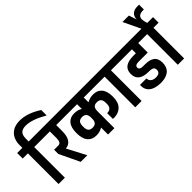

<svg xmlns="http://www.w3.org/2000/svg" viewBox="-11 -1752 2553 2553"><g transform="rotate(-45 1265.5 -475.5)"><path d="M315.8 -962.6Q458.7 -962.6 619 -858.4V-756.3Q444 -858.4 325.8 -858.4Q295 -858.4 272.4 -851Q249.8 -843.6 237 -831.9Q224.2 -820.2 216.6 -802.1Q208.9 -784.1 206.8 -766.9Q204.6 -749.8 204.6 -726.8V-680.7H300.6V-576.5H204.6V0H85.6V-576.5H-11.7V-680.7H85.6V-746.3Q85.6 -760.2 87.7 -776.3Q89.9 -792.4 96.4 -814.1Q103 -835.8 113.2 -855.6Q123.4 -875.3 141.4 -895.3Q159.4 -915.3 182.5 -929.8Q205.5 -944.4 240 -953.5Q274.5 -962.6 315.8 -962.6Z M618.2 -462.6Q618.2 -370.5 585.4 -320.4Q552.6 -270.2 488.3 -265L626.8 0H502.6L366.2 -285.4V-364H447.4Q498.7 -364 498.7 -450V-576.5H277.2V-680.7H708.9V-576.5H618.2Z M1251.5 -517.8Q1331.5 -517.8 1375.1 -465.9Q1418.8 -414 1418.8 -308.9Q1418.8 -203.7 1366.4 -151.6Q1314.1 -99.5 1226.8 -99.5Q1223.7 -99.5 1217.9 -100.8Q1212 -102.1 1208.9 -102.5V-208.9Q1251.1 -208.9 1272.6 -231.3Q1294.1 -253.7 1294.1 -296.3V-321Q1294.1 -364.5 1275.2 -386.8Q1256.3 -409.2 1214.4 -409.2Q1172.5 -409.2 1154.2 -387.1Q1136 -364.9 1136 -321V0H1016.5V-131.6Q998.3 -118.2 966.6 -108.8Q934.8 -99.5 899.2 -99.5Q820.6 -99.5 776.7 -152Q732.8 -204.6 732.8 -310.6Q732.8 -416.6 776.5 -467.2Q820.2 -517.8 893.8 -517.8Q967.4 -517.8 1010.4 -486.5V-576.5H685.5V-680.7H1454.4V-576.5H1136V-486.5Q1188.1 -517.8 1251.5 -517.8ZM1016.5 -319.3Q1016.5 -409.2 936.6 -409.2Q856.6 -409.2 856.6 -321V-296.3Q856.6 -253.3 875.8 -231.1Q894.9 -208.9 936.6 -208.9Q978.3 -208.9 997.4 -231.1Q1016.5 -253.3 1016.5 -296.3Z M1743.3 -576.5H1647.3V0H1528.2V-576.5H1430.9V-680.7H1743.3Z M1987.8 -397.5Q1920.1 -397.5 1920.1 -354.9Q1920.1 -312.3 1987.8 -312.3H2026.1Q2066.5 -312.3 2097.3 -305.2Q2128.1 -298 2153.6 -281.5Q2179 -265 2192.4 -234.8Q2205.9 -204.6 2205.9 -164Q2205.9 -123.4 2195 -93.6Q2184.2 -63.9 2165.5 -44.1Q2146.8 -24.3 2120.1 -11.5Q2093.4 1.3 2063.2 7Q2033 12.6 1997.4 12.6Q1887.1 10.9 1832.1 -36.3Q1777.2 -83.4 1783.2 -166.4H1904.9Q1904.9 -129.9 1931.8 -107.7Q1958.7 -85.6 2003.9 -85.6Q2084.7 -85.6 2084.7 -149.4Q2084.7 -168.1 2077.8 -180.5Q2070.8 -192.9 2057.8 -198.5Q2044.7 -204.2 2032.1 -206.1Q2019.5 -208.1 2002.2 -208.1H1991.3Q1799.3 -208.1 1799.3 -354.9Q1799.3 -394.9 1813.6 -424Q1828 -453.1 1854.3 -470Q1880.5 -487 1914.4 -494.8Q1948.3 -502.6 1991.3 -502.6H2042.1V-576.5H1719.8V-680.7H2255.4V-576.5H2160.3V-397.5Z M2543.4 -680.7V-576.5H2447.4V0H2328.4V-576.5H2231.1V-680.7H2325.4L2209.8 -922.7H2331L2367.5 -812.3Q2367.9 -868.4 2402.7 -899Q2437.4 -929.6 2495.7 -929.6H2529.1V-838.8H2516.9Q2464.8 -838.8 2440.9 -819.9Q2417 -801 2417 -766.5Q2417 -732 2434.8 -680.7Z"/></g></svg>

Font: Puralecka Narrow
Style: Bold
Weight: 700
Designer: Hector Gatti, Marcela Romero, Pablo Cosgaya and Nicolas Silva
Version: Version 1.004;PS 001.004;hotconv 1.0.70;makeotf.lib2.5.58329